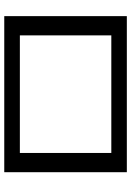

<svg xmlns="http://www.w3.org/2000/svg" viewBox="123 -738 615 901"><g transform="rotate(90 430.5 -287.5)"><path d="M55.7 -575.2H788.1V0H55.7ZM697.8 -73.2V-502.4H146V-73.2Z"/></g></svg>

Font: Heebo
Style: Regular
Weight: 400
Designer: Oded Ezer
Foundry: Meir Sadan
Version: Version 2.001; ttfautohint (v1.5.14-ce02) -l 8 -r 50 -G 200 